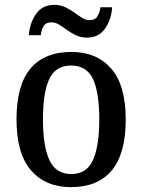

<svg xmlns="http://www.w3.org/2000/svg" viewBox="-20 -761 586 791"><path d="M272 10Q168 10 108 -59Q48 -128 48 -269Q48 -410 105.5 -478.5Q163 -547 275 -547Q378 -547 438 -478.5Q498 -410 498 -269Q498 -128 440.5 -59Q383 10 272 10ZM274 -44Q337 -44 363 -101.5Q389 -159 389 -269Q389 -380 363 -435.5Q337 -491 273 -491Q209 -491 183 -435.5Q157 -380 157 -269Q157 -159 183.5 -101.5Q210 -44 274 -44ZM338 -606Q314 -606 293.5 -615.5Q273 -625 256 -637.5Q239 -650 223.5 -659.5Q208 -669 193 -669Q168 -669 159 -652.5Q150 -636 148 -616H99Q102 -665 128 -703Q154 -741 204 -741Q228 -741 248.5 -731.5Q269 -722 286 -709.5Q303 -697 318 -687.5Q333 -678 348 -678Q372 -678 381.5 -694Q391 -710 394 -731H442Q439 -681 413 -643.5Q387 -606 338 -606Z"/></svg>

Font: Noto Serif Georgian SemiCondensed Medium
Style: Regular
Weight: 500
Width: 4
Designer: Monotype Design Team, Akaki Razmadze
Foundry: Google LLC
Version: Version 2.003; ttfautohint (v1.8.4.7-5d5b)